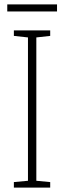

<svg xmlns="http://www.w3.org/2000/svg" viewBox="-20 -852 291 872"><path d="M208 0H43V-25L107 -31V-682L43 -689V-714H208V-689L145 -682V-31L208 -25ZM239 -832V-800H13V-832Z"/></svg>

Font: Noto Sans Lao Condensed ExtraLight
Style: Regular
Weight: 200
Width: 3
Designer: Monotype Design Team
Foundry: Monotype Imaging Inc.
Version: Version 2.003; ttfautohint (v1.8.4.7-5d5b)